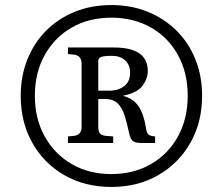

<svg xmlns="http://www.w3.org/2000/svg" viewBox="-20 -730 881 760"><path d="M421 10Q316 10 235 -36.5Q154 -83 108 -164.5Q62 -246 62 -351Q62 -429 88.5 -495Q115 -561 163 -609Q211 -657 276.5 -683.5Q342 -710 421 -710Q499 -710 564.5 -683.5Q630 -657 678.5 -609Q727 -561 753.5 -495Q780 -429 780 -351Q780 -246 733.5 -164.5Q687 -83 606 -36.5Q525 10 421 10ZM421 -41Q509 -41 577.5 -80.5Q646 -120 684.5 -190Q723 -260 723 -351Q723 -442 684.5 -512Q646 -582 577.5 -621Q509 -660 421 -660Q332 -660 264 -621Q196 -582 157 -512Q118 -442 118 -351Q118 -260 157 -190Q196 -120 264 -80.5Q332 -41 421 -41ZM249 -164V-190L271 -192Q303 -195 303 -228V-478Q303 -511 271 -514L249 -516V-542H431Q565 -542 565 -449Q565 -419 544 -390.5Q523 -362 466 -351Q508 -340 528.5 -309.5Q549 -279 558 -223Q560 -207 565.5 -200Q571 -193 585 -191L594 -190V-164H540Q513 -164 504 -173.5Q495 -183 490 -208Q482 -246 472.5 -275Q463 -304 445.5 -321Q428 -338 397 -338H369V-228Q369 -210 375.5 -202Q382 -194 400 -192L428 -190V-164ZM369 -371H412Q448 -371 471.5 -389Q495 -407 495 -442Q495 -473 475.5 -491Q456 -509 423 -509Q392 -509 380.5 -504.5Q369 -500 369 -490Z"/></svg>

Font: Hedvig Letters Serif 14pt
Style: Regular
Weight: 400
Designer: Alexander Örn & Tor Weibull
Foundry: Kanon Foundry
Version: Version 1.000; ttfautohint (v1.8.4.7-5d5b)